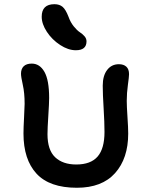

<svg xmlns="http://www.w3.org/2000/svg" viewBox="-20 -970 694 906"><path d="M337.9 -732.9Q301.8 -732.9 263.7 -757.8Q225.6 -782.7 201.2 -819.8Q176.8 -856.9 176.8 -891.1Q176.8 -950.2 236.8 -950.2Q260.7 -950.2 275.4 -937.7Q290 -925.3 303.2 -891.1Q312.5 -864.7 328.1 -845.5Q343.8 -826.2 356.4 -818.1Q369.1 -810.1 378.7 -799.1Q388.2 -788.1 388.2 -774.9Q388.2 -732.9 337.9 -732.9ZM342.8 -84Q213.9 -84 152.3 -150.6Q90.8 -217.3 90.8 -339.8Q90.8 -366.7 93.5 -415.5Q96.2 -464.4 96.2 -480Q96.2 -531.7 87.6 -569.6Q79.1 -607.4 79.1 -622.1Q79.1 -645 92 -657.5Q105 -669.9 129.9 -669.9Q167.5 -669.9 189.7 -630.9Q211.9 -591.8 211.9 -507.8Q211.9 -483.4 208 -423.6Q204.1 -363.8 204.1 -336.9Q204.1 -262.2 240.2 -228Q276.4 -193.8 339.8 -193.8Q408.2 -193.8 440.7 -231.4Q473.1 -269 473.1 -347.2Q473.1 -391.6 469 -458.5Q464.8 -525.4 464.8 -565.9Q464.8 -612.8 485.6 -639.9Q506.3 -667 541 -667Q563.5 -667 576.2 -655.3Q588.9 -643.6 588.9 -620.1Q588.9 -607.9 583.5 -569.3Q578.1 -530.8 578.1 -494.1Q578.1 -469.2 581.5 -418.2Q585 -367.2 585 -339.8Q585 -222.7 523.2 -153.3Q461.4 -84 342.8 -84Z"/></svg>

Font: Shantell Sans Irregular Bouncy
Style: Regular
Weight: 500
Designer: Stephen Nixon, Anya Danilova, Shantell Martin
Foundry: Arrow Type
Version: Version 1.006;[9816181b4]